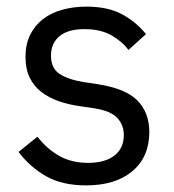

<svg xmlns="http://www.w3.org/2000/svg" viewBox="-20 -548 527 580"><path d="M240 12Q168 12 119.5 -15.5Q71 -43 36 -89L93 -135Q123 -97 160 -76.5Q197 -56 246 -56Q297 -56 325.5 -78Q354 -100 354 -140Q354 -170 334.5 -191.5Q315 -213 264 -221L223 -227Q187 -232 157 -242.5Q127 -253 104.5 -270.5Q82 -288 69.5 -314Q57 -340 57 -376Q57 -414 71 -442.5Q85 -471 109.5 -490Q134 -509 168 -518.5Q202 -528 241 -528Q304 -528 346.5 -506Q389 -484 421 -445L368 -397Q351 -421 318 -440.5Q285 -460 235 -460Q185 -460 159.5 -438.5Q134 -417 134 -380Q134 -342 159.5 -325Q185 -308 233 -300L273 -294Q359 -281 395 -244.5Q431 -208 431 -149Q431 -74 380 -31Q329 12 240 12Z"/></svg>

Font: IBMPlexSans
Style: Regular
Weight: 400
Designer: Mike Abbink, Paul van der Laan, Pieter van Rosmalen
Foundry: Bold Monday
Version: Version 3.1